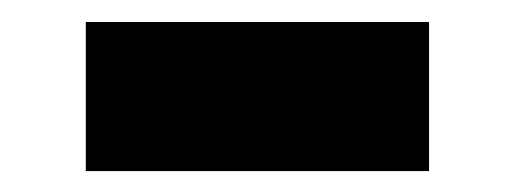

<svg xmlns="http://www.w3.org/2000/svg" viewBox="-20 -390 480 179"><path d="M60 -369.5H380V-230.5H60Z"/></svg>

Font: Urbanist ExtraBold
Style: Regular
Weight: 800
Designer: Corey Hu
Foundry: Corey Hu
Version: Version 1.330; ttfautohint (v1.8.4.7-5d5b)